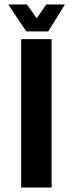

<svg xmlns="http://www.w3.org/2000/svg" viewBox="-20 -843 327 863"><path d="M75 0V-667H212V0ZM98 -702 17 -823H101L145 -761L188 -823H272L197 -702Z"/></svg>

Font: Maven Pro SemiBold
Style: Regular
Weight: 600
Designer: Joe Prince
Foundry: Joe Prince
Version: Version 2.103